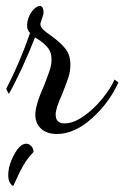

<svg xmlns="http://www.w3.org/2000/svg" viewBox="-20 -429 422 652"><path d="M100 -39Q100 -73 129 -137Q142 -170 148.5 -189.5Q155 -209 155 -226Q155 -251 143.5 -265.5Q132 -280 118 -289.5Q104 -299 99 -302Q77 -246 52 -192.5Q27 -139 10 -110L1 -127Q49 -220 82 -317Q72 -327 72 -341Q72 -359 79.5 -375Q87 -391 97.5 -400Q108 -409 114 -409Q128 -409 128 -385Q128 -381 123 -367Q118 -353 117 -348Q117 -338 125.5 -329.5Q134 -321 153 -308Q184 -286 201.5 -264.5Q219 -243 219 -209Q219 -187 212 -165.5Q205 -144 191 -109Q169 -61 169 -40Q169 -10 199 -10Q229 -10 263.5 -34Q298 -58 327 -93.5Q356 -129 369 -159L382 -149Q351 -80 292 -27Q233 26 173 26Q139 26 119.5 8Q100 -10 100 -39ZM8 166Q8 133 28 96Q48 59 69 59Q79 59 86.5 67.5Q94 76 94 87Q73 109 60 131.5Q47 154 38 174.5Q29 195 25 203Q8 193 8 166Z"/></svg>

Font: Dancing Script
Style: Regular
Weight: 400
Designer: Pablo Impallari
Foundry: Pablo Impallari
Version: Version 2.000